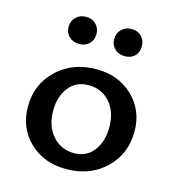

<svg xmlns="http://www.w3.org/2000/svg" viewBox="-97 -705 723 793"><g transform="rotate(15 264.5 -308.5)"><path d="M115 -564Q115 -590 132 -606.5Q149 -623 175 -623Q201 -623 217.5 -606.5Q234 -590 234 -564Q234 -539 217.5 -523Q201 -507 175 -507Q149 -507 132 -523Q115 -539 115 -564ZM310 -564Q310 -590 327 -606.5Q344 -623 370 -623Q396 -623 412 -606.5Q428 -590 428 -564Q428 -538 412 -522.5Q396 -507 370 -507Q344 -507 327 -523Q310 -539 310 -564ZM256 6Q161 6 99.5 -53Q38 -112 38 -203Q38 -299 104.5 -362Q171 -425 273 -425Q367 -425 428.5 -366Q490 -307 490 -217Q490 -120 424 -57Q358 6 256 6ZM270 -66Q325 -66 355 -106.5Q385 -147 385 -206Q385 -273 349.5 -313Q314 -353 259 -353Q204 -353 173.5 -313Q143 -273 143 -214Q143 -147 179.5 -106.5Q216 -66 270 -66Z"/></g></svg>

Font: EauTestText Semibold
Style: Regular
Weight: 600
Designer: Christian Thalmann (Catharsis Fonts)
Version: Version 0.001;PS 000.001;hotconv 1.0.88;makeotf.lib2.5.64775